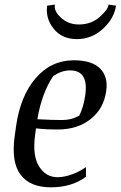

<svg xmlns="http://www.w3.org/2000/svg" viewBox="-20 -802 523 833"><path d="M142.1 -284.7Q206.1 -281.2 248.5 -281.2Q291 -281.2 324.2 -300.8Q342.8 -338.9 350.1 -390.1Q364.7 -496.6 284.2 -496.6Q248 -496.6 211.4 -472.7Q161.1 -398.4 142.1 -284.7ZM299.8 -540.5Q378.4 -540.5 414.1 -504.9Q449.7 -469.2 440.9 -407.7Q430.2 -330.1 373 -285.2Q315.9 -240.2 231.4 -240.2Q175.3 -240.2 136.2 -245.1L132.3 -216.3Q120.1 -127 149.4 -80.1Q178.7 -33.2 229.5 -33.2Q259.3 -33.2 293.5 -45.9Q327.6 -58.6 353 -77.1V-35.2Q291.5 10.7 200.7 10.7Q110.4 10.7 69.3 -43.9Q28.3 -98.6 43.5 -209.5L49.8 -254.9Q68.4 -385.7 134.8 -462.9Q201.2 -540 299.8 -540.5ZM184.6 -777.3 217.8 -782.2Q214.8 -758.3 232.4 -737.8Q267.6 -695.8 321.8 -695.8Q375.5 -695.8 412.1 -728Q448.7 -760.3 451.2 -782.2L483.4 -777.3Q475.1 -721.2 426.3 -676.8Q377.9 -632.3 313.5 -632.3Q249 -632.3 212.9 -677.2Q176.8 -722.2 184.6 -777.3Z"/></svg>

Font: NoticiaText-Italic
Style: Italic
Weight: 400
Italic angle: -8°
Designer: JM Sole
Foundry: JM Sole
Version: Version 1.003